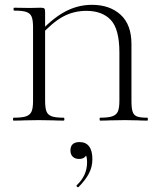

<svg xmlns="http://www.w3.org/2000/svg" viewBox="-20 -500 638 796"><path d="M244 -12Q247 -12 247 -6Q247 0 244 0Q217 0 202 -1L140 -2L80 -1Q64 0 36 0Q34 0 34 -6Q34 -12 36 -12Q71 -12 87.5 -17.5Q104 -23 110.5 -37Q117 -51 117 -81V-387Q117 -417 111 -431Q105 -445 89 -450.5Q73 -456 39 -456Q36 -456 36 -462Q36 -468 39 -468L104 -467L149 -468Q161 -468 164 -464.5Q167 -461 167 -449V-83Q167 -53 172.5 -38.5Q178 -24 194 -18Q210 -12 244 -12ZM361 -480Q435 -480 480 -439Q525 -398 525 -317V-81Q525 -51 530 -36.5Q535 -22 548.5 -17Q562 -12 591 -12Q593 -12 593 -6Q593 0 591 0Q566 0 552 -1L499 -2L436 -1Q421 0 395 0Q393 0 393 -6Q393 -12 395 -12Q429 -12 446 -18Q463 -24 469 -38.5Q475 -53 475 -83V-282Q475 -379 439.5 -417Q404 -455 338 -455Q286 -455 242 -431.5Q198 -408 142 -347L133 -354Q192 -420 246.5 -450Q301 -480 361 -480ZM303 276Q300 276 298 272.5Q296 269 298 268Q341 228 341 173Q341 153 336.5 144.5Q332 136 322 130L338 127Q341 143 332 151Q323 159 308 159Q291 159 281.5 149.5Q272 140 272 124Q272 89 310 89Q336 89 349.5 107Q363 125 363 160Q363 192 348.5 219.5Q334 247 306 275Q305 276 303 276Z"/></svg>

Font: Cormorant Unicase Light
Style: Regular
Weight: 300
Designer: Christian Thalmann (Catharsis Fonts)
Foundry: Catharsis Fonts
Version: Version 4.000